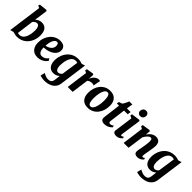

<svg xmlns="http://www.w3.org/2000/svg" viewBox="250 -2273 3982 3982"><g transform="rotate(45 2241.0 -282.0)"><path d="M230 -508.5Q246 -524 267.2 -537.2Q288.5 -550.5 314.8 -558.8Q341 -567 371.5 -567Q427.5 -567 464.8 -541.8Q502 -516.5 520.5 -469.2Q539 -422 539 -355.5Q539 -297 524.5 -242.8Q510 -188.5 482 -142.5Q454 -96.5 414 -62.2Q374 -28 322.8 -9Q271.5 10 210 10Q180 10 147.2 3Q114.5 -4 92 -11.5L16.5 9L118.5 -739L68 -759L77.5 -798.5L245.5 -817L270.5 -803.5ZM171.5 -62.5Q182.5 -57.5 195.2 -55.8Q208 -54 222.5 -54Q258 -54 285.2 -71.2Q312.5 -88.5 331.8 -118.2Q351 -148 363.5 -186.8Q376 -225.5 381.8 -268.8Q387.5 -312 387.5 -355.5Q387.5 -409.5 369 -448Q350.5 -486.5 312 -486.5Q292.5 -486.5 275.2 -478.5Q258 -470.5 244.2 -458.2Q230.5 -446 220 -432.5Z M1032.5 -104Q1019.5 -82.5 989.8 -55.5Q960 -28.5 915.2 -8.5Q870.5 11.5 811.5 11.5Q755 11.5 715.5 -7.5Q676 -26.5 651.8 -58.8Q627.5 -91 616.5 -131Q605.5 -171 605.5 -212Q605 -289 628.2 -354.2Q651.5 -419.5 693 -467.8Q734.5 -516 790.5 -543Q846.5 -570 911.5 -570Q964.5 -570 998 -554Q1031.5 -538 1047.8 -510Q1064 -482 1065 -447.5Q1066 -399.5 1046.2 -363.2Q1026.5 -327 993.2 -301Q960 -275 919.5 -258.5Q879 -242 837.8 -234Q796.5 -226 761.5 -225Q761 -189 766.8 -160.2Q772.5 -131.5 784.8 -111.5Q797 -91.5 814.8 -80.8Q832.5 -70 856.5 -70Q892.5 -70 920.2 -82.2Q948 -94.5 968.5 -113.2Q989 -132 1004 -150.5ZM879 -505.5Q849 -505.5 827.5 -484Q806 -462.5 792.2 -428.2Q778.5 -394 771 -355Q763.5 -316 762 -281Q781 -282 803.5 -289Q826 -296 847.8 -308.8Q869.5 -321.5 887.5 -340Q905.5 -358.5 915.8 -382.5Q926 -406.5 925 -436Q923.5 -470.5 912 -488Q900.5 -505.5 879 -505.5Z M1550.5 37.5Q1542.5 100 1513.2 142Q1484 184 1441.8 208Q1399.5 232 1351.2 242.2Q1303 252.5 1255.5 252.5Q1232 252.5 1206.2 248.8Q1180.5 245 1159 240Q1137.5 235 1128 230.5L1152.5 131Q1158.5 136 1180 147.2Q1201.5 158.5 1230.5 168Q1259.5 177.5 1288 177.5Q1322.5 177.5 1346 168.8Q1369.5 160 1383 136.8Q1396.5 113.5 1402 70L1415.5 -43.5Q1400 -29.5 1379.8 -17.2Q1359.5 -5 1334.5 2.5Q1309.5 10 1279.5 10Q1220 10 1182 -18Q1144 -46 1126.2 -92.8Q1108.5 -139.5 1108.5 -196.5Q1108.5 -251.5 1122 -305.2Q1135.5 -359 1162.5 -406Q1189.5 -453 1229.2 -489.5Q1269 -526 1321.8 -546.5Q1374.5 -567 1440 -567Q1471 -567 1503.8 -560Q1536.5 -553 1558 -544.5L1634 -567ZM1480 -493.5Q1469.5 -498 1456.2 -500.8Q1443 -503.5 1429 -503.5Q1392 -503.5 1364 -485Q1336 -466.5 1316.8 -434.8Q1297.5 -403 1285.8 -363.8Q1274 -324.5 1268.5 -282.5Q1263 -240.5 1263 -202Q1263 -170.5 1268.2 -146.2Q1273.5 -122 1283.2 -104.8Q1293 -87.5 1307.2 -78.8Q1321.5 -70 1339 -70Q1356.5 -70 1372.2 -76.5Q1388 -83 1401.2 -94Q1414.5 -105 1424.5 -117.5Z M1694 0 1758 -472.5 1706 -500.5 1713.5 -541.5 1866 -567 1891 -551 1885.5 -460 1882.5 -422Q1891 -449.5 1906.2 -475.5Q1921.5 -501.5 1942.8 -522Q1964 -542.5 1990.5 -554.8Q2017 -567 2047.5 -567Q2059.5 -567 2068.5 -564Q2077.5 -561 2081 -557.5L2050 -399Q2046.5 -403 2032.8 -408.8Q2019 -414.5 1996.5 -414.5Q1980.5 -414.5 1964.8 -411.8Q1949 -409 1934.8 -404.2Q1920.5 -399.5 1908.5 -391.8Q1896.5 -384 1888.5 -373.5L1837.5 0Z M2377 -568Q2444.5 -568 2491.8 -542.2Q2539 -516.5 2564 -466.2Q2589 -416 2589.5 -343.5Q2590 -271 2569.8 -206.5Q2549.5 -142 2510.2 -92.8Q2471 -43.5 2414.8 -15Q2358.5 13.5 2287 13.5Q2221 13.5 2174.2 -12.5Q2127.5 -38.5 2103 -89Q2078.5 -139.5 2077.5 -212Q2077 -285 2097.2 -349.5Q2117.5 -414 2156.5 -463Q2195.5 -512 2251.2 -540Q2307 -568 2377 -568ZM2357 -507.5Q2330.5 -507.5 2310.8 -489.2Q2291 -471 2277 -440.5Q2263 -410 2254 -372.2Q2245 -334.5 2241 -294.5Q2237 -254.5 2237.5 -218Q2237.5 -152 2247 -114.5Q2256.5 -77 2273 -61.8Q2289.5 -46.5 2311 -46.5Q2337 -46.5 2356.5 -64.5Q2376 -82.5 2390.2 -113.2Q2404.5 -144 2413.2 -182Q2422 -220 2426 -260Q2430 -300 2429.5 -337Q2429 -403.5 2419.8 -440.5Q2410.5 -477.5 2394.2 -492.5Q2378 -507.5 2357 -507.5Z M2828.5 -186.5Q2826.5 -170.5 2824.8 -158Q2823 -145.5 2821.8 -135.5Q2820.5 -125.5 2820.5 -116Q2820.5 -97 2829.5 -87.2Q2838.5 -77.5 2856 -77.5Q2879 -77.5 2898 -85.5Q2917 -93.5 2935 -108.5L2947 -69Q2933.5 -53.5 2909.2 -35Q2885 -16.5 2849.2 -3.2Q2813.5 10 2763.5 10Q2726.5 10 2698.8 -9.2Q2671 -28.5 2671 -77Q2671 -80 2671.2 -85.5Q2671.5 -91 2673 -102.2Q2674.5 -113.5 2676.8 -133Q2679 -152.5 2683 -184L2721 -479.5H2654.5L2665.5 -530L2733.5 -552.5Q2747 -564.5 2760.8 -588.2Q2774.5 -612 2787 -639.5Q2799.5 -667 2809 -690.5H2898L2876.5 -554H2984L2973.5 -479.5H2866Z M3120.5 10Q3089.5 10 3068.5 1Q3047.5 -8 3038 -23.8Q3028.5 -39.5 3031.5 -60.5Q3034 -83 3038.5 -114.5Q3043 -146 3048.2 -185.2Q3053.5 -224.5 3060 -270.2Q3066.5 -316 3073.2 -366.8Q3080 -417.5 3087.5 -472L3030 -501L3037.5 -541.5L3220.5 -567L3246.5 -555L3182 -105Q3179.5 -87 3184 -77.8Q3188.5 -68.5 3198.5 -68.5Q3207.5 -68.5 3218 -73.8Q3228.5 -79 3245 -92.5L3258 -60Q3252.5 -52.5 3235.2 -35.8Q3218 -19 3189.2 -4.5Q3160.5 10 3120.5 10ZM3178 -634Q3147.5 -634 3125 -657.8Q3102.5 -681.5 3104.5 -711.5Q3106.5 -749.5 3130 -775.8Q3153.5 -802 3195 -802Q3231 -802 3251.5 -779.2Q3272 -756.5 3271.5 -728Q3271.5 -689 3248.5 -661.5Q3225.5 -634 3178 -634Z M3538 -448.5Q3555 -474 3574.8 -495.8Q3594.5 -517.5 3617.8 -533.5Q3641 -549.5 3667.2 -558.2Q3693.5 -567 3723 -567Q3779 -567 3814.2 -534.5Q3849.5 -502 3849.5 -420.5Q3849.5 -404.5 3845.2 -373.5Q3841 -342.5 3835.5 -308.2Q3830 -274 3825.5 -247Q3821 -222 3816 -194.5Q3811 -167 3807.2 -141.5Q3803.5 -116 3803.5 -97Q3803.5 -79.5 3809 -74Q3814.5 -68.5 3821 -68.5Q3829.5 -68.5 3839.5 -73.5Q3849.5 -78.5 3866 -91L3879.5 -58.5Q3874.5 -51 3857 -34.5Q3839.5 -18 3810.2 -4Q3781 10 3739.5 10Q3701.5 10 3682 -1.8Q3662.5 -13.5 3655.8 -31.5Q3649 -49.5 3649 -68Q3649.5 -80 3651.8 -97Q3654 -114 3657.8 -134Q3661.5 -154 3665.8 -175.5Q3670 -197 3673.5 -217Q3677 -237.5 3681 -261.2Q3685 -285 3688.5 -310Q3692 -335 3694.2 -359.2Q3696.5 -383.5 3696 -405Q3695.5 -433.5 3691 -448.5Q3686.5 -463.5 3677 -469.8Q3667.5 -476 3652.5 -476Q3636.5 -476 3619.5 -466Q3602.5 -456 3586 -439Q3569.5 -422 3554 -399.8Q3538.5 -377.5 3526 -352.5L3477.5 0H3334L3397.5 -472.5L3346 -500.5L3353.5 -541.5L3523.5 -567L3547.5 -555.5Z M4382.5 37.5Q4374.5 100 4345.2 142Q4316 184 4273.8 208Q4231.5 232 4183.2 242.2Q4135 252.5 4087.5 252.5Q4064 252.5 4038.2 248.8Q4012.5 245 3991 240Q3969.5 235 3960 230.5L3984.5 131Q3990.5 136 4012 147.2Q4033.5 158.5 4062.5 168Q4091.5 177.5 4120 177.5Q4154.5 177.5 4178 168.8Q4201.5 160 4215 136.8Q4228.5 113.5 4234 70L4247.5 -43.5Q4232 -29.5 4211.8 -17.2Q4191.5 -5 4166.5 2.5Q4141.5 10 4111.5 10Q4052 10 4014 -18Q3976 -46 3958.2 -92.8Q3940.5 -139.5 3940.5 -196.5Q3940.5 -251.5 3954 -305.2Q3967.5 -359 3994.5 -406Q4021.5 -453 4061.2 -489.5Q4101 -526 4153.8 -546.5Q4206.5 -567 4272 -567Q4303 -567 4335.8 -560Q4368.5 -553 4390 -544.5L4466 -567ZM4312 -493.5Q4301.5 -498 4288.2 -500.8Q4275 -503.5 4261 -503.5Q4224 -503.5 4196 -485Q4168 -466.5 4148.8 -434.8Q4129.5 -403 4117.8 -363.8Q4106 -324.5 4100.5 -282.5Q4095 -240.5 4095 -202Q4095 -170.5 4100.2 -146.2Q4105.5 -122 4115.2 -104.8Q4125 -87.5 4139.2 -78.8Q4153.5 -70 4171 -70Q4188.5 -70 4204.2 -76.5Q4220 -83 4233.2 -94Q4246.5 -105 4256.5 -117.5Z"/></g></svg>

Font: Merriweather 20pt ExtraBold
Style: Italic
Weight: 800
Italic angle: -7.8°
Version: Version 2.101